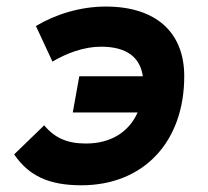

<svg xmlns="http://www.w3.org/2000/svg" viewBox="-20 -547 626 577"><path d="M224.6 9.8C411.1 9.8 533.7 -120.1 533.7 -317.9C533.7 -450.7 447.8 -527.3 297.9 -527.3C222.2 -527.3 147.5 -504.4 87.9 -468.8L137.7 -361.8C179.2 -386.7 231.9 -406.7 283.7 -406.7C363.3 -406.7 401.4 -372.6 409.2 -317.9H218.3L198.7 -209H393.6C367.7 -150.9 314 -115.7 238.3 -115.7C182.1 -115.7 144.5 -132.3 112.8 -170.4L22.5 -83C66.9 -18.1 127.4 9.8 224.6 9.8Z"/></svg>

Font: Cascadia Mono PL
Style: Bold Italic
Weight: 700
Italic angle: -10°
Monospace: yes
Designer: Aaron Bell
Foundry: Saja Typeworks
Version: Version 2404.023